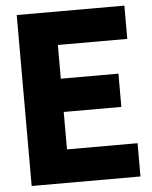

<svg xmlns="http://www.w3.org/2000/svg" viewBox="-53 -784 654 828"><g transform="rotate(-5 274.0 -370.0)"><path d="M50.5 0V-740H516.5V-596H216V-450H465.5V-306H216V-144H521.5V0Z"/></g></svg>

Font: Encode Sans Condensed ExtraBold
Style: Regular
Weight: 800
Width: 3
Designer: Multiple Designers
Foundry: Impallari Type
Version: Version 3.000; ttfautohint (v1.8.3) -l 8 -r 50 -G 200 -x 14 